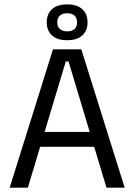

<svg xmlns="http://www.w3.org/2000/svg" viewBox="-20 -867 621 887"><path d="M108.7 0H24.7L224.7 -639H355.7L556 0H471.9L296.6 -583H283.9ZM435.5 -188.7H144.3V-257.6H435.5ZM196 -762.8V-764.5Q196 -802.1 219.9 -824.3Q243.7 -846.6 290.5 -846.6Q336.9 -846.6 360.6 -824.3Q384.4 -802.1 384.4 -764.5V-762.8Q384.4 -726.1 360.6 -703.7Q336.9 -681.2 290.5 -681.2Q243.7 -681.2 219.9 -703.7Q196 -726.1 196 -762.8ZM244.7 -764.5V-763.1Q244.7 -743.6 256.5 -732.9Q268.3 -722.2 290.5 -722.2Q312.7 -722.2 324.3 -732.9Q335.9 -743.6 335.9 -763.1V-764.5Q335.9 -784.2 324.3 -794.9Q312.7 -805.7 290.5 -805.7Q268.3 -805.7 256.5 -794.9Q244.7 -784.2 244.7 -764.5Z"/></svg>

Font: Anek Malayalam Medium
Style: Regular
Weight: 500
Designer: Maithili Shingre (Malayalam) & Yesha Goshar (Latin)
Foundry: Ek Type
Version: Version 1.003